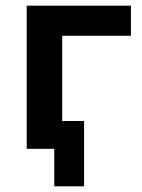

<svg xmlns="http://www.w3.org/2000/svg" viewBox="-20 -524 499 676"><path d="M171 132V0H83V-98H276V132ZM74 0V-504H441V-398H199V0Z"/></svg>

Font: Nunitoga
Style: Bold
Weight: 700
Designer: Vernon Adams
Foundry: Vernon Adams
Version: Version 1.0